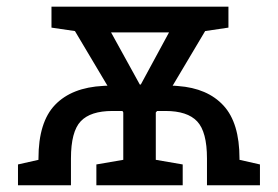

<svg xmlns="http://www.w3.org/2000/svg" viewBox="-20 -548 821 568"><path d="M33.2 0V-61.5L93.8 -75.2V-79.1Q93.8 -187 143.1 -238Q192.4 -289.1 285.2 -293.9Q290.5 -294.4 293.2 -294.4Q295.9 -294.4 297.9 -294.4L201.7 -456.1L132.3 -466.3V-528.3H655.8V-466.3L586.9 -456.1L490.7 -294.4Q492.7 -294.4 496.1 -294.4Q499.5 -294.4 506.8 -293.5Q593.8 -287.1 641.1 -235.8Q688.5 -184.6 688.5 -79.1V-75.2L749 -61.5V0H592.3V-79.1Q592.3 -158.2 563.2 -189Q534.2 -219.7 469.7 -219.7H444.8L440.9 -215.3V-75.2L520.5 -61.5V0H265.1V-61.5L344.7 -75.2V-215.3L342.3 -219.7H312.5Q247.6 -219.7 218.8 -189.2Q189.9 -158.7 189.9 -79.1V0ZM393.6 -297.9H396.5L480 -452.1H308.6Z"/></svg>

Font: Roboto Slab
Style: Regular
Weight: 400
Designer: Google
Version: Version 2.000; ttfautohint (v1.8.1.43-b0c9)